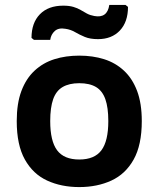

<svg xmlns="http://www.w3.org/2000/svg" viewBox="-20 -748 644 780"><path d="M302 12Q229 12 171.5 -14.5Q114 -41 81 -100Q48 -159 48 -256Q48 -328 67 -378.5Q86 -429 120.5 -461Q155 -493 201 -507.5Q247 -522 302 -522Q357 -522 403 -507.5Q449 -493 483.5 -461Q518 -429 537 -378.5Q556 -328 556 -256Q556 -159 523 -100Q490 -41 432.5 -14.5Q375 12 302 12ZM302 -100Q364 -100 392 -137.5Q420 -175 420 -256Q420 -311 408 -345Q396 -379 370 -394.5Q344 -410 302 -410Q261 -410 234.5 -394.5Q208 -379 196 -345Q184 -311 184 -256Q184 -175 212 -137.5Q240 -100 302 -100ZM237 -725Q261 -725 278 -720Q295 -715 307.5 -707.5Q320 -700 333 -693Q346 -686 363 -683Q416 -673 424 -728H490L500 -720Q500 -659 467 -624Q434 -589 378 -589Q346 -589 324.5 -598Q303 -607 285 -617.5Q267 -628 246 -631Q218 -636 202.5 -622Q187 -608 184 -586H118L108 -594Q108 -655 142 -690Q176 -725 237 -725Z"/></svg>

Font: AR One Sans
Style: Bold
Weight: 700
Designer: Niteesh Yadav
Foundry: Niteesh Yadav
Version: Version 1.001;gftools[0.9.33]